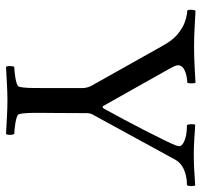

<svg xmlns="http://www.w3.org/2000/svg" viewBox="-36 -650 689 658"><g transform="rotate(90 309.0 -321.5)"><path d="M139.6 -641.6C91.8 -641.6 65.4 -644.5 17.6 -646.5C12.7 -641.6 12.7 -618.2 17.6 -618.2C29.3 -618.2 55.7 -612.3 72.3 -602.5C99.6 -586.9 116.2 -571.3 136.7 -535.2L275.4 -288.1C280.3 -278.3 282.2 -267.6 282.2 -260.7V-113.3C282.2 -84 282.2 -56.6 277.3 -41C274.4 -30.3 221.7 -25.4 210 -25.4C206.1 -20.5 205.1 -2 210 2.9C250 1 287.1 -2 325.2 -2C363.3 -2 399.4 1 439.5 2.9C444.3 -2 443.4 -20.5 439.5 -25.4C427.7 -25.4 375 -30.3 372.1 -41C367.2 -56.6 367.2 -84 367.2 -113.3C367.2 -113.3 368.2 -205.1 368.2 -263.7C368.2 -272.5 367.2 -283.2 373 -293.9L528.3 -578.1C550.8 -617.2 606.4 -617.2 614.3 -617.2C617.2 -617.2 618.2 -627 618.2 -632.8C618.2 -637.7 617.2 -642.6 616.2 -645.5C577.1 -643.6 559.6 -640.6 508.8 -640.6C472.7 -640.6 444.3 -643.6 408.2 -645.5C406.2 -642.6 406.2 -636.7 406.2 -632.8C406.2 -627 407.2 -617.2 410.2 -617.2C464.8 -617.2 481.4 -598.6 481.4 -592.8C481.4 -586.9 479.5 -581.1 478.5 -578.1C466.8 -547.9 401.4 -419.9 353.5 -334C351.6 -329.1 346.7 -326.2 343.8 -330.1L215.8 -557.6C209 -570.3 204.1 -579.1 204.1 -586.9C204.1 -612.3 249 -618.2 262.7 -618.2C267.6 -618.2 266.6 -640.6 264.6 -646.5C225.6 -644.5 187.5 -641.6 139.6 -641.6Z"/></g></svg>

Font: Crimson
Style: Roman
Weight: 400
Version: Version 0.2